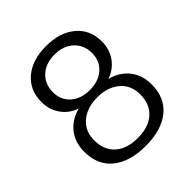

<svg xmlns="http://www.w3.org/2000/svg" viewBox="-199 -845 991 991"><g transform="rotate(-45 296.0 -349.5)"><path d="M49.8 -188Q49.8 -258.3 87.9 -304.7Q126 -351.1 188 -366.2Q136.2 -383.8 105.7 -426.5Q75.2 -469.2 75.2 -526.9Q75.2 -612.8 135.5 -663.3Q195.8 -713.9 295.9 -713.9Q396 -713.9 456.5 -663.3Q517.1 -612.8 517.1 -526.9Q517.1 -469.2 486.3 -426.5Q455.6 -383.8 403.8 -366.2Q465.8 -351.1 503.9 -304.7Q542 -258.3 542 -188Q542 -90.3 476.1 -37.6Q410.2 15.1 295.9 15.1Q181.6 15.1 115.7 -37.6Q49.8 -90.3 49.8 -188ZM439 -520Q439 -578.6 399.9 -615.2Q360.8 -651.9 295.9 -651.9Q231 -651.9 191.9 -615.2Q152.8 -578.6 152.8 -520Q152.8 -462.9 192.4 -428Q231.9 -393.1 295.9 -393.1Q359.9 -393.1 399.4 -428Q439 -462.9 439 -520ZM463.9 -193.8Q463.9 -261.2 417.2 -300.5Q370.6 -339.8 295.9 -339.8Q221.2 -339.8 174.6 -300.5Q127.9 -261.2 127.9 -193.8Q127.9 -123 172.1 -83Q216.3 -43 295.9 -43Q375.5 -43 419.7 -83Q463.9 -123 463.9 -193.8Z"/></g></svg>

Font: Prompt Light
Style: Regular
Weight: 300
Designer: Katatrad Team
Foundry: CadsonDemak
Version: Version 1.000;PS 001.000;hotconv 1.0.88;makeotf.lib2.5.64775